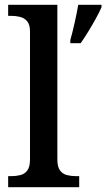

<svg xmlns="http://www.w3.org/2000/svg" viewBox="-20 -780 443 800"><path d="M14 0V-46H27Q47 -46 65 -50.5Q83 -55 94 -70Q105 -85 105 -115V-649Q105 -677 93.5 -691Q82 -705 64 -709.5Q46 -714 27 -714H14V-760H219V-115Q219 -85 230 -70Q241 -55 259 -50.5Q277 -46 297 -46H310V0ZM273 -613Q282 -645 291 -685Q300 -725 306 -760H403V-750Q394 -729 379 -702Q364 -675 347.5 -648Q331 -621 316 -600H273Z"/></svg>

Font: Noto Serif Tibetan Medium
Style: Regular
Weight: 500
Designer: Monotype Design Team
Foundry: Monotype Imaging Inc.
Version: Version 2.103; ttfautohint (v1.8.4.7-5d5b)